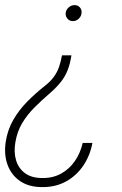

<svg xmlns="http://www.w3.org/2000/svg" viewBox="-27 -558 484 764"><path d="M219.7 -337.9H257.3Q252 -303.7 241.9 -278.3Q231.9 -252.9 214.6 -231.2Q197.3 -209.5 171.4 -187Q139.6 -159.7 111.1 -131.3Q82.5 -103 62 -69.3Q41.5 -35.6 34.2 7.8Q27.3 47.4 36.9 79.6Q46.4 111.8 72.5 131.1Q98.6 150.4 141.6 150.4Q184.1 150.9 217 132.3Q250 113.8 271.5 82Q293 50.3 302.2 10.7H340.8Q331.5 61 304.4 101.1Q277.3 141.1 235.6 164.1Q193.8 187 140.6 186.5Q87.9 186.5 53 162.6Q18.1 138.7 3.2 98.1Q-11.7 57.6 -4.4 7.3Q2.9 -41 25.6 -80.6Q48.3 -120.1 81.3 -153.6Q114.3 -187 150.9 -215.8Q172.9 -232.9 186.3 -251Q199.7 -269 207.3 -290Q214.8 -311 219.7 -337.9ZM297.4 -505.4Q296.4 -493.2 286.4 -483.6Q276.4 -474.1 263.7 -474.1Q250 -473.6 241.5 -483.6Q232.9 -493.7 234.4 -506.3Q235.8 -519 246.1 -528.3Q256.3 -537.6 269 -537.6Q282.7 -538.1 291 -528.3Q299.3 -518.6 297.4 -505.4Z"/></svg>

Font: Roboto ExtraLight
Style: Italic
Weight: 250
Designer: Christian Robertson
Foundry: Google
Version: Version 3.009; 2024